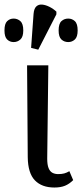

<svg xmlns="http://www.w3.org/2000/svg" viewBox="-54 -828 367 858"><path d="M189 10Q133 10 102 -22Q71 -54 70 -125L67 -536H162L157 -119Q157 -92 163 -77Q169 -62 180 -56Q191 -50 206 -50Q222 -50 233 -53Q244 -56 256 -63L273 -23Q256 -6 236.5 2Q217 10 189 10ZM117 -606 85 -614 96 -766Q98 -790 108.5 -799.5Q119 -809 134.5 -807.5Q150 -806 167 -797.5Q184 -789 198 -776V-764ZM7 -640Q-10 -640 -22 -651.5Q-34 -663 -34 -692Q-34 -722 -22 -733.5Q-10 -745 7 -745Q24 -745 37 -733.5Q50 -722 50 -692Q50 -663 37 -651.5Q24 -640 7 -640ZM251 -640Q233 -640 220.5 -651.5Q208 -663 208 -692Q208 -722 220.5 -733.5Q233 -745 251 -745Q268 -745 280.5 -733.5Q293 -722 293 -692Q293 -663 280.5 -651.5Q268 -640 251 -640Z"/></svg>

Font: Noto Serif ExtraCondensed
Style: Regular
Weight: 400
Width: 2
Designer: Monotype Design Team
Foundry: Monotype Imaging Inc.
Version: Version 2.013